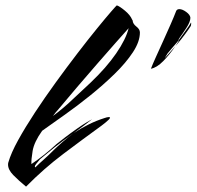

<svg xmlns="http://www.w3.org/2000/svg" viewBox="-20 -668 732 715"><path d="M77 27Q49 4 29.5 -16Q10 -36 10 -55Q10 -60 11 -63Q21 -98 47.5 -146Q74 -194 110.5 -249.5Q147 -305 188 -361.5Q229 -418 268.5 -469.5Q308 -521 341 -561.5Q374 -602 394 -625Q414 -648 415 -648Q425 -645 445 -628.5Q465 -612 472 -595Q474 -593 474 -591Q475 -579 488 -569Q501 -559 501 -547Q501 -513 475 -473.5Q449 -434 407 -393Q365 -352 316 -312.5Q267 -273 219.5 -239.5Q172 -206 137 -181Q107 -139 101.5 -106Q96 -73 97 -57Q146 -90 190 -131Q201 -140 222.5 -156.5Q244 -173 267 -189Q290 -205 302 -212Q313 -218 319.5 -222Q326 -226 318 -220Q294 -201 254 -172Q311 -210 368 -228Q379 -232 385 -232Q395 -232 384 -221.5Q373 -211 358 -200Q289 -150 216 -95Q143 -40 77 27ZM177 -236Q215 -264 249 -296.5Q283 -329 317 -360Q376 -416 412.5 -469Q449 -522 459 -563Q441 -543 410.5 -508.5Q380 -474 343 -431.5Q306 -389 267.5 -344Q229 -299 195 -258Q192 -255 187.5 -249.5Q183 -244 177 -236ZM114 -47Q125 -58 142 -73Q159 -88 181 -110Q191 -120 211.5 -138Q232 -156 254 -172Q214 -144 184 -120Q154 -96 129 -75L115 -58Q109 -51 110 -47Q111 -43 114 -47ZM542 -412Q548 -428 560.5 -455.5Q573 -483 587.5 -515Q602 -547 615 -576.5Q628 -606 636 -627Q639 -634 648 -634Q659 -634 673.5 -623.5Q688 -613 689 -602Q689 -587 674 -564Q659 -541 648 -526Q645 -522 645 -521Q645 -520 646 -519L638 -509Q629 -498 619.5 -487.5Q610 -477 604 -469Q603 -467 598 -459Q593 -451 595 -453Q604 -463 614 -474.5Q624 -486 633 -496Q612 -465 588 -440.5Q564 -416 542 -412ZM633 -496Q636 -501 639 -505Q642 -509 644 -513Q647 -518 646 -519Q663 -543 674.5 -558.5Q686 -574 690 -582Q691 -583 691 -583.5Q691 -584 691 -584Q692 -584 692 -581Q692 -572 689 -569Q685 -562 669.5 -541Q654 -520 640 -504Z"/></svg>

Font: Smooch
Style: Regular
Weight: 400
Designer: Robert E. Leuschke
Foundry: Robert E. Leuschke
Version: Version 1.010; ttfautohint (v1.8.3)